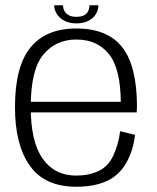

<svg xmlns="http://www.w3.org/2000/svg" viewBox="-20 -706 598 731"><path d="M270.5 5V-37.5Q188 -37.5 142.5 -101.8Q97 -166 97 -298Q97 -440.5 144.8 -498Q192.5 -555.5 270.5 -555.5Q350.5 -555.5 395.2 -499.5Q440 -443.5 440 -310L445.5 -318.5H88.5V-278H500.5Q501.5 -288.5 501.5 -300Q501.5 -453.5 445.8 -525.5Q390 -597.5 270.5 -597.5Q154.5 -597.5 95.8 -525Q37 -452.5 37 -298Q37 -154.5 93.8 -74.8Q150.5 5 270.5 5ZM270.5 -37.5V5Q338 5 385 -16Q432 -37 459.5 -83.8Q487 -130.5 494 -192.5L437.5 -206.5Q431 -156 411.5 -114Q392 -72 355 -54.8Q318 -37.5 270.5 -37.5ZM270 -617Q298 -617 316.8 -626.8Q335.5 -636.5 345 -652.2Q354.5 -668 354.5 -686H320.5Q320.5 -674.5 316 -664.2Q311.5 -654 300.5 -648Q289.5 -642 270 -642Q252.5 -642 241.5 -648.2Q230.5 -654.5 225.2 -664.2Q220 -674 220 -686H186.5Q186.5 -668 196.8 -652.2Q207 -636.5 225.5 -626.8Q244 -617 270 -617Z"/></svg>

Font: Anybody UltraCondensed Thin Light
Style: Regular
Weight: 300
Version: Version 1.111